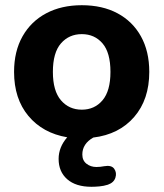

<svg xmlns="http://www.w3.org/2000/svg" viewBox="-20 -521 628 737"><path d="M294 -100Q343 -100 373.5 -136Q404 -172 404 -245Q404 -319 373.5 -354.5Q343 -390 294 -390Q245 -390 214 -354.5Q183 -319 183 -245Q183 -172 214 -136Q245 -100 294 -100ZM331 196Q271 196 238 167Q205 138 205 89Q205 44 238 6Q144 -10 89 -76Q34 -142 34 -245Q34 -324 66.5 -381.5Q99 -439 157.5 -470Q216 -501 294 -501Q373 -501 431 -470Q489 -439 521 -381.5Q553 -324 553 -245Q553 -139 495 -72Q437 -5 338 7Q296 31 296 72Q296 95 312 107.5Q328 120 350 120Q365 120 380 117Q408 112 418.5 127Q429 142 423 161Q417 180 394 188Q378 193 361.5 194.5Q345 196 331 196Z"/></svg>

Font: Chiron GoRound TC
Style: Bold
Weight: 700
Designer: Ryoko NISHIZUKA 西塚涼子 (kana, bopomofo & ideographs); Paul D. Hunt (Latin, Greek & Cyrillic); Sandoll Communications 산돌커뮤니
Foundry: Adobe
Version: Version 1.000;hotconv 1.1.1;makeotfexe 2.6.0